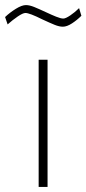

<svg xmlns="http://www.w3.org/2000/svg" viewBox="-73 -735 340 755"><path d="M79 -500H114V0H79ZM93 -659Q43 -684 27 -684Q17 -684 -3.5 -670Q-24 -656 -43 -639L-53 -668Q-34 -686 -10.5 -700.5Q13 -715 29 -715Q43 -715 61.5 -707.5Q80 -700 110 -686Q129 -677 147.5 -669.5Q166 -662 176 -662Q185 -662 203.5 -674.5Q222 -687 238 -703L247 -673Q230 -656 210 -643Q190 -630 174 -630Q160 -630 141.5 -637.5Q123 -645 93 -659Z"/></svg>

Font: Cairo ExtraLight
Style: Regular
Weight: 275
Designer: Mohamed Gaber, Accademia di Belle Arti di Urbino and others
Foundry: Kief Type Foundry, Accademia di Belle Arti di Urbino and others
Version: Version 3.011